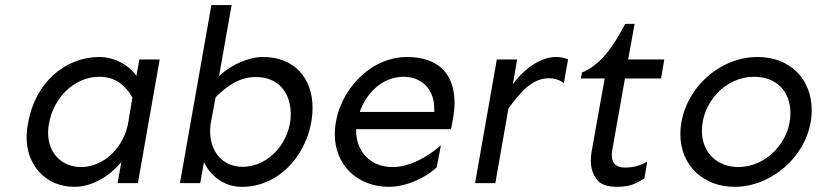

<svg xmlns="http://www.w3.org/2000/svg" viewBox="-20 -723 3227 758"><path d="M373 -419.9C432.6 -419.9 471.7 -389.6 502.9 -338.9L487.3 -245.1C471.7 -140.6 388.7 -63.5 300.8 -63.5C221.7 -63.5 169.9 -120.1 169.9 -199.2C169.9 -210.9 170.9 -223.6 173.8 -236.3C189.5 -331.1 268.6 -419.9 373 -419.9ZM372.1 -498C239.3 -498 118.2 -398.4 90.8 -236.3C86.9 -216.8 85 -198.2 85 -180.7C85 -72.3 159.2 14.6 273.4 14.6C347.7 14.6 416 -31.2 459 -83L444.3 0H524.4L610.4 -488.3H530.3L518.6 -422.9C486.3 -469.7 427.7 -498 372.1 -498Z M990.2 -418.9C1078.1 -418.9 1127.9 -358.4 1127.9 -271.5C1127.9 -168 1045.9 -64.5 937.5 -64.5C857.4 -64.5 809.6 -126 809.6 -204.1C809.6 -216.8 810.5 -230.5 813.5 -245.1L831.1 -338.9C881.8 -389.6 930.7 -418.9 990.2 -418.9ZM1018.6 -498C962.9 -498 895.5 -469.7 844.7 -422.9L894.5 -703.1H814.5L690.4 0H770.5L785.2 -83C809.6 -31.2 861.3 14.6 935.5 14.6C1100.6 14.6 1213.9 -143.6 1213.9 -297.9C1213.9 -415 1141.6 -498 1018.6 -498Z M1573.2 -419.9C1643.6 -419.9 1694.3 -372.1 1694.3 -294.9V-281.2H1400.4C1426.8 -358.4 1492.2 -419.9 1573.2 -419.9ZM1586.9 -498C1429.7 -498 1301.8 -344.7 1301.8 -192.4C1301.8 -70.3 1392.6 14.6 1515.6 14.6C1591.8 14.6 1670.9 -29.3 1704.1 -62.5L1720.7 -149.4C1670.9 -106.4 1600.6 -63.5 1530.3 -63.5C1435.5 -63.5 1385.7 -131.8 1385.7 -208V-212.9H1760.7L1769.5 -260.7C1772.5 -280.3 1774.4 -298.8 1774.4 -317.4C1774.4 -433.6 1708 -498 1586.9 -498Z M1941.4 -488.3 1855.5 0H1935.5L1987.3 -294.9C2035.2 -360.4 2081.1 -414.1 2147.5 -414.1C2168 -414.1 2187.5 -408.2 2206.1 -395.5L2222.7 -488.3C2209 -495.1 2192.4 -498 2173.8 -498C2118.2 -498 2052.7 -456.1 2004.9 -390.6L2021.5 -488.3Z M2448.2 -628.9C2398.4 -532.2 2346.7 -464.8 2277.3 -436.5L2273.4 -413.1H2367.2L2315.4 -123C2313.5 -110.4 2312.5 -98.6 2312.5 -87.9C2312.5 -61.5 2319.3 -38.1 2334 -17.6C2347.7 3.9 2375 14.6 2417 14.6C2466.8 14.6 2494.1 1 2524.4 -19.5L2535.2 -85C2514.6 -73.2 2487.3 -61.5 2448.2 -61.5C2405.3 -61.5 2395.5 -85.9 2395.5 -110.4C2395.5 -115.2 2395.5 -121.1 2396.5 -127L2447.3 -413.1H2589.8L2602.5 -488.3H2460L2485.4 -628.9Z M2970.7 -498C2808.6 -498 2666 -354.5 2666 -192.4C2666 -70.3 2756.8 14.6 2879.9 14.6C3039.1 14.6 3184.6 -127 3184.6 -287.1C3184.6 -412.1 3098.6 -498 2970.7 -498ZM2957 -419.9C3043.9 -419.9 3100.6 -364.3 3100.6 -275.4C3100.6 -165 3006.8 -63.5 2894.5 -63.5C2811.5 -63.5 2751 -121.1 2751 -206.1C2751 -317.4 2842.8 -419.9 2957 -419.9Z"/></svg>

Font: Sen-gleads
Style: Italic
Weight: 400
Designer: Kosal Sen, Philatype
Foundry: Philatype
Version: Version 1.004; ttfautohint (v1.8.3)